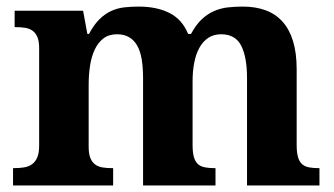

<svg xmlns="http://www.w3.org/2000/svg" viewBox="-20 -569 1026 589"><path d="M418.9 0V-329.1Q418.9 -361.3 414.8 -386.5Q410.6 -411.6 401.1 -428.7Q391.6 -445.8 376.2 -454.8Q360.8 -463.9 338.9 -463.9Q314 -463.9 297.4 -451.2Q280.8 -438.5 270.8 -417.2Q260.7 -396 256.3 -367.9Q252 -339.8 252 -309.1V-118.2Q252 -97.2 257.1 -84.5Q262.2 -71.8 271.5 -64.7Q280.8 -57.6 294.2 -55.4Q307.6 -53.2 324.2 -53.2H327.1V0H20V-53.2H22Q39.1 -53.2 53.2 -55.4Q67.4 -57.6 77.9 -64.9Q88.4 -72.3 94.2 -85.9Q100.1 -99.6 100.1 -122.1V-420.9Q100.1 -441.9 95 -454.6Q89.8 -467.3 80.3 -474.4Q70.8 -481.4 57.6 -483.6Q44.4 -485.8 27.8 -485.8H24.9V-536.1H234.9L248 -464.8H252.9Q268.1 -493.2 284.9 -509.8Q301.8 -526.4 320.8 -535.2Q339.8 -543.9 361.1 -546.4Q382.3 -548.8 405.8 -548.8Q460.9 -548.8 500 -529.1Q539.1 -509.3 557.1 -464.8H565.9Q581.1 -493.2 598.9 -509.8Q616.7 -526.4 637 -535.2Q657.2 -543.9 679.4 -546.4Q701.7 -548.8 725.1 -548.8Q763.7 -548.8 794.4 -537.6Q825.2 -526.4 846.4 -502.9Q867.7 -479.5 878.9 -443.1Q890.1 -406.7 890.1 -356V-124Q890.1 -100.6 894.3 -86.7Q898.4 -72.8 906.7 -65.4Q915 -58.1 927.7 -55.7Q940.4 -53.2 957 -53.2H960V0H737.8V-329.1Q737.8 -393.6 720 -428.7Q702.1 -463.9 658.2 -463.9Q634.8 -463.9 618.2 -452.4Q601.6 -440.9 591.1 -421.4Q580.6 -401.9 575.7 -375.7Q570.8 -349.6 570.8 -320.8V-124Q570.8 -100.6 575 -86.7Q579.1 -72.8 587.4 -65.4Q595.7 -58.1 608.4 -55.7Q621.1 -53.2 638.2 -53.2H641.1V0Z"/></svg>

Font: Droids
Style: b
Weight: 700
Foundry: Ascender Corporation
Version: Version 1.00 build 113